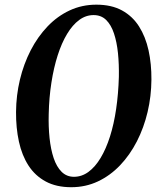

<svg xmlns="http://www.w3.org/2000/svg" viewBox="-20 -772 671 802"><path d="M277.5 10Q215.5 10 171.2 -13.8Q127 -37.5 99.2 -80.2Q71.5 -123 59 -180.5Q46.5 -238 47 -304.5Q47.5 -373.5 63.2 -439.2Q79 -505 108.2 -561.8Q137.5 -618.5 178.5 -661.5Q219.5 -704.5 271 -728.5Q322.5 -752.5 382.5 -752.5Q445.5 -752.5 489.5 -728.5Q533.5 -704.5 560.8 -661.5Q588 -618.5 600.5 -561.8Q613 -505 612.5 -439Q612 -370 596.5 -304.2Q581 -238.5 551.8 -181.5Q522.5 -124.5 481.5 -81.5Q440.5 -38.5 389 -14.2Q337.5 10 277.5 10ZM289 -33.5Q321.5 -33.5 349.5 -54Q377.5 -74.5 400.2 -112.2Q423 -150 439.5 -202Q456 -254 465.2 -317.2Q474.5 -380.5 476.5 -451Q477.5 -503.5 472.8 -550Q468 -596.5 456 -632.5Q444 -668.5 423.2 -688.8Q402.5 -709 371 -709Q338.5 -709 310.8 -688.5Q283 -668 260.2 -630.2Q237.5 -592.5 221 -541Q204.5 -489.5 194.8 -427.2Q185 -365 183.5 -296Q182 -243 187 -195.5Q192 -148 204.2 -111.5Q216.5 -75 237.5 -54.2Q258.5 -33.5 289 -33.5Z"/></svg>

Font: Merriweather 72pt SemiBold
Style: Italic
Weight: 600
Italic angle: -7.8°
Version: Version 2.101